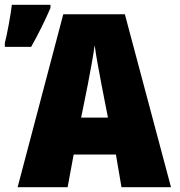

<svg xmlns="http://www.w3.org/2000/svg" viewBox="-40 -775 745 795"><path d="M407 -288H296L324 -427Q331 -465 339 -508Q347 -551 352 -588Q357 -550 365 -507Q373 -464 380 -426ZM463 0H668L477 -716H222L33 0H240L265 -135H440ZM-20 -581H89Q134 -661 169 -742V-755H9Q6 -727 -3.5 -675Q-13 -623 -20 -597Z"/></svg>

Font: Noto Sans Display SemiCondensed Black
Style: Regular
Weight: 900
Width: 4
Designer: Monotype Design Team
Foundry: Monotype Imaging Inc.
Version: Version 1.900